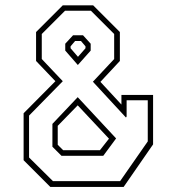

<svg xmlns="http://www.w3.org/2000/svg" viewBox="-20 -720 681 740"><path d="M174 0.5 71 -102.5V-283.5L193.5 -407L119 -485V-596.5L222 -699.5H339L442 -596.5V-485L367 -404.5L448 -317V-354H570V-163.5L456.5 0.5ZM184 -22H443L549.5 -175V-333.5H468V-271L465.5 -267L338 -405L420 -492.5V-589L330.5 -678.5H230.5L141 -589V-492.5L222 -407L92 -274.5V-113ZM280 -469.5 231.5 -525V-551.5L261.5 -584H300L329.5 -551.5V-525ZM280.5 -501 309.5 -534V-541.5L292 -562H269.5L252 -541.5V-534ZM217 -119.5 182 -154.5V-242.5L279.5 -345.5L427.5 -186.5L378 -119.5ZM223.5 -141H365L400 -185.5L279.5 -314L202.5 -235V-162Z"/></svg>

Font: Tourney Condensed ExtraLight
Style: Regular
Weight: 200
Width: 3
Designer: Tyler Finck
Foundry: Etcetera Type Co
Version: Version 1.010; ttfautohint (v1.8.3)